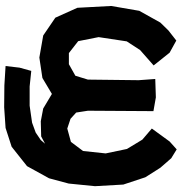

<svg xmlns="http://www.w3.org/2000/svg" viewBox="7 -709 873 927"><g transform="rotate(90 443.5 -245.5)"><path d="M175.8 -660.2 127 -622.1 88.9 -583 32.2 -481.4 8.8 -345.7 17.6 -182.6 65.4 -76.2 151.4 -17.6 257.8 1 356.4 -13.7 433.6 -59.6 503.9 -17.6 565.4 -5.9 638.7 -7.8 673.8 -26.4 656.2 -5.9 620.1 18.6 572.3 36.1 490.2 47.9H397.5L322.3 40L306.6 96.7L298.8 164.1L392.6 169.9L498 170.9L597.7 164.1L688.5 134.8L782.2 60.5L840.8 -45.9L866.2 -140.6L878.9 -267.6L871.1 -404.3L835.9 -510.7L790 -583L744.1 -635.7L701.2 -662.1L663.1 -627.9L600.6 -542L654.3 -496.1L699.2 -421.9L720.7 -319.3L709 -210L665 -151.4L600.6 -133.8L553.7 -149.4L523.4 -176.8L514.6 -233.4L516.6 -549.8L450.2 -561.5L361.3 -558.6L367.2 -478.5L364.3 -233.4L345.7 -172.9L290 -141.6H236.3L178.7 -186.5L159.2 -285.2L179.7 -420.9L221.7 -485.4L295.9 -550.8L234.4 -627.9Z"/></g></svg>

Font: MaokenAssortedSans-TC
Style: Regular
Weight: 500
Version: Version 0.83